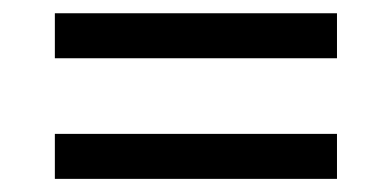

<svg xmlns="http://www.w3.org/2000/svg" viewBox="-20 -398 600 294"><path d="M64 -308.8V-377.7H496V-308.8ZM64 -124.1V-193H496V-124.1Z"/></svg>

Font: Titillium Web
Style: Bold
Weight: 700
Designer: Mohamed Gaber, Accademia di Belle Arti di Urbino
Foundry: Kief Type Foundry, Accademia di Belle Arti di Urbino
Version: Version 3.000